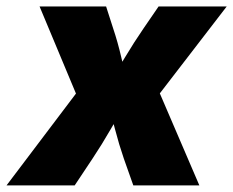

<svg xmlns="http://www.w3.org/2000/svg" viewBox="-55 -562 707 582"><path d="M-35.2 0 229.5 -350.1 205.1 -207 64.9 -542.5H266.6L288.1 -475.6Q302.2 -433.6 312.5 -388.9Q322.8 -344.2 334 -302.2H271.5Q297.4 -343.8 324.2 -388.7Q351.1 -433.6 379.9 -475.6L425.8 -542.5H632.3L374.5 -207.5L398.9 -350.1L549.3 0H349.1L320.3 -81.5Q305.7 -124 293.9 -169.4Q282.2 -214.8 270 -256.8H331.1Q306.2 -214.8 280 -169.4Q253.9 -124 225.6 -81.5L171.4 0Z"/></svg>

Font: Inter 16pt Black
Style: Italic
Weight: 900
Italic angle: -9.3988°
Version: Version 4.001;git-66647c0bb